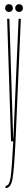

<svg xmlns="http://www.w3.org/2000/svg" viewBox="-20 -692 132 940"><path d="M34 0 15 -600H26L44.5 -14H45.5L71 -600H82L56 0ZM7.5 229V218Q25.5 218 31.8 177.8Q38 137.5 45 -1L56 0Q49 143 40.8 186Q32.5 229 7.5 229ZM24 -633.5Q16 -633.5 10.5 -639Q5 -644.5 5 -652.5Q5 -660.5 10.5 -666Q16 -671.5 24 -671.5Q32 -671.5 37.5 -666Q43 -660.5 43 -652.5Q43 -644.5 37.5 -639Q32 -633.5 24 -633.5ZM73.5 -633.5Q65.5 -633.5 60 -639Q54.5 -644.5 54.5 -652.5Q54.5 -660.5 60 -666Q65.5 -671.5 73.5 -671.5Q81.5 -671.5 87 -666Q92.5 -660.5 92.5 -652.5Q92.5 -644.5 87 -639Q81.5 -633.5 73.5 -633.5Z"/></svg>

Font: Anybody UltraCondensed Thin
Style: Regular
Weight: 100
Width: 1
Designer: Tyler Finck
Foundry: Etcetera Type Company
Version: Version 1.110